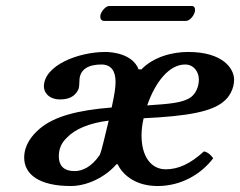

<svg xmlns="http://www.w3.org/2000/svg" viewBox="-20 -613 804 643"><path d="M319 -397C354 -397 367 -373 367 -339C367 -318 363 -295 354 -253C240 -244 161 -223 113 -182C86 -159 61 -127 61 -85C61 -28 113 10 217 10C270 10 331 -18 370 -63H374C387 -35 426 10 508 10C586 10 653 -29 694 -83C686 -94 677 -103 663 -106C617 -64 577 -46 535 -46C486 -46 454 -89 454 -159C454 -177 456 -196 461 -217C609 -224 689 -239 729 -273C748 -288 764 -316 764 -346C764 -383 727 -439 610 -439C556 -439 493 -422 453 -380C452 -381 450 -381 448 -381C446 -380 445 -380 444 -381C424 -433 355 -439 333 -439C242 -439 127 -394 127 -323C127 -305 142 -280 182 -280C221 -280 236 -299 243 -315C245 -320 246 -334 246 -342C246 -381 277 -397 319 -397ZM314 -94C286 -53 255 -40 230 -40C192 -40 177 -60 177 -89C177 -117 187 -136 205 -153C231 -180 278 -201 344 -209C332 -162 322 -112 314 -94ZM600 -397C629 -397 646 -372 646 -347C646 -321 635 -300 620 -288C593 -268 546 -265 473 -260C500 -339 547 -397 600 -397ZM603 -543C617 -543 631 -563 633 -576C634 -584 632 -593 622 -593H346C333 -593 318 -573 316 -561C315 -552 318 -543 329 -543Z"/></svg>

Font: Libertinus Serif
Style: Bold Italic
Weight: 700
Italic angle: -12°
Designer: Philipp H. Poll, Khaled Hosny
Foundry: Caleb Maclennan
Version: Version 7.050;RELEASE